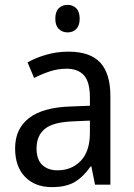

<svg xmlns="http://www.w3.org/2000/svg" viewBox="-20 -758 548 788"><path d="M261 -546Q350 -546 391.5 -501Q433 -456 433 -364V0H370L355 -75H352Q322 -32 286.5 -11Q251 10 193 10Q124 10 83 -32Q42 -74 42 -149Q42 -229 98.5 -273Q155 -317 269 -321L349 -324V-357Q349 -422 324.5 -449Q300 -476 253 -476Q218 -476 184.5 -465Q151 -454 120 -438L93 -502Q127 -521 170 -533.5Q213 -546 261 -546ZM281 -260Q198 -257 164 -229Q130 -201 130 -149Q130 -103 153.5 -81Q177 -59 216 -59Q274 -59 311.5 -98Q349 -137 349 -213V-263ZM258 -738Q279 -738 293 -724Q307 -710 307 -681Q307 -653 293 -639Q279 -625 258 -625Q236 -625 221.5 -639Q207 -653 207 -681Q207 -710 221 -724Q235 -738 258 -738Z"/></svg>

Font: Noto Sans SemiCondensed
Style: Regular
Weight: 400
Width: 4
Designer: Monotype Design Team
Foundry: Monotype Imaging Inc.
Version: Version 2.013; ttfautohint (v1.8.4.7-5d5b)